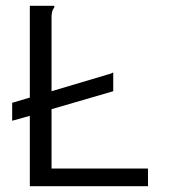

<svg xmlns="http://www.w3.org/2000/svg" viewBox="-20 -643 590 663"><path d="M83 0V-243L22 -226V-288L83 -306V-623H166Q168 -623 168 -621Q168 -617 164 -612Q160 -607 158 -589V-328L343 -383Q352 -386 359.5 -388Q367 -390 371 -393V-328L158 -266V-61H491V0Z"/></svg>

Font: Inconsolata SemiExpanded
Style: Regular
Weight: 400
Width: 6
Monospace: yes
Designer: Raph Levien, Cyreal, Brenton Simpson
Foundry: Raph Levien, Cyreal, Google
Version: Version 3.000; ttfautohint (v1.8.2.53-6de2)